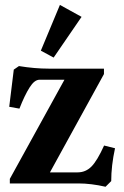

<svg xmlns="http://www.w3.org/2000/svg" viewBox="-20 -728 493 762"><path d="M192.9 -499.5 142.1 -526.9 217.8 -708.5 303.7 -661.1ZM398.9 13.2Q341.3 0 291 0H19V-18.1L235.8 -411.6H137.2Q116.7 -411.6 97.7 -381.3Q77.6 -349.6 57.1 -296.9L16.6 -304.2L34.7 -451.7L55.2 -465.8Q117.2 -455.6 172.9 -455.6H392.6V-434.1L178.2 -43.9H288.1Q319.8 -43.9 342.8 -66.9Q365.7 -89.8 393.1 -150.4L436.5 -139.6Q421.4 -70.3 421.4 -9.3Z"/></svg>

Font: Elstob 6pt
Style: Bold
Weight: 700
Designer: Peter S. Baker
Version: Version 1.015